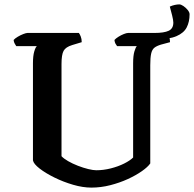

<svg xmlns="http://www.w3.org/2000/svg" viewBox="-20 -854 883 874"><path d="M396 0Q357 0 312.5 -13Q268 -26 227.5 -46Q187 -66 160 -87Q133 -108 130 -124V-566Q130 -600 136 -620Q142 -640 148 -644H54Q51 -649 47 -655.5Q43 -662 42 -672Q48 -679 60.5 -686.5Q73 -694 86 -699Q99 -704 105 -704H339Q343 -699 347.5 -688Q352 -677 352 -662L309 -649Q279 -640 269.5 -622.5Q260 -605 260 -563V-143Q270 -132 290 -120.5Q310 -109 334.5 -99.5Q359 -90 381.5 -84.5Q404 -79 418 -79Q451 -79 484.5 -87.5Q518 -96 545 -109.5Q572 -123 586 -137V-566Q586 -601 592 -620.5Q598 -640 603 -644H513Q509 -649 505.5 -655.5Q502 -662 501 -672Q507 -679 519 -686.5Q531 -694 543.5 -699Q556 -704 563 -704H740Q745 -698 749.5 -687.5Q754 -677 754 -662L713 -651Q693 -645 682.5 -636.5Q672 -628 668 -609.5Q664 -591 664 -557V-110Q653 -94 626 -75Q599 -56 562 -39Q525 -22 482 -11Q439 0 396 0ZM646 -680V-704H683Q727 -704 748 -714Q769 -724 769 -751Q769 -762 763.5 -784Q758 -806 753 -824Q764 -829 775.5 -831.5Q787 -834 796 -834Q804 -834 815 -826.5Q826 -819 834.5 -808.5Q843 -798 843 -789Q843 -755 830 -729.5Q817 -704 783.5 -689.5Q750 -675 690 -675Q682 -675 669.5 -676Q657 -677 646 -680Z"/></svg>

Font: Texturina SemiBold
Style: Regular
Weight: 600
Designer: Guillermo Torres Carreño
Foundry: Omnibus-Type
Version: Version 1.002; ttfautohint (v1.8.3)